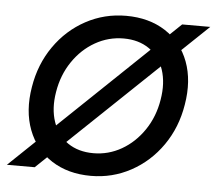

<svg xmlns="http://www.w3.org/2000/svg" viewBox="-57 -559 701 619"><g transform="rotate(5 293.0 -250.0)"><path d="M509.3 -500H600.3L75.8 0H-14.2ZM44.3 -257Q56.3 -331.3 96.7 -389.2Q137 -447 197.1 -479.5Q257.2 -512 327.3 -512Q401.5 -512 454.7 -477.7Q507.8 -443.3 530.7 -382.2Q553.5 -321 540.3 -243Q528.3 -168.7 488 -110.8Q447.7 -53 387.7 -20.5Q327.7 12 258.3 12Q184.3 12 131.1 -22.3Q77.8 -56.7 54.5 -117.9Q31.2 -179.2 44.3 -257ZM461.3 -252.2Q470.5 -306.5 456.4 -349.1Q442.3 -391.7 408.2 -415.1Q374.2 -438.5 325.7 -438.5Q276.8 -438.5 233.9 -414.2Q191 -389.8 161.7 -346.5Q132.3 -303.2 123.3 -247.8Q114.2 -193.5 128.7 -150.8Q143.2 -108.2 177.3 -84.8Q211.5 -61.5 260 -61.5Q308.8 -61.5 351.2 -85.8Q393.7 -110.2 423 -153.5Q452.3 -196.8 461.3 -252.2Z"/></g></svg>

Font: Oak Sans Light Italic
Style: Regular
Weight: 400
Italic angle: -9.5°
Foundry: Erik Kennedy, Walven
Version: Version 1.000;Glyphs 3.1.2 (3151)